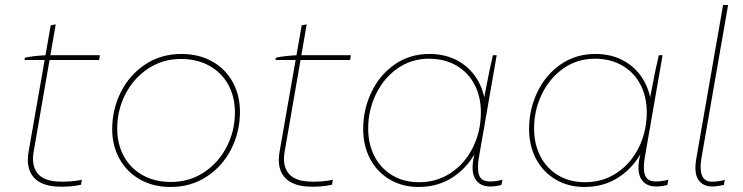

<svg xmlns="http://www.w3.org/2000/svg" viewBox="-20 -740 2960 765"><path d="M94 -136 182 -639 202 -643 114 -135Q105 -82 128 -51.5Q151 -21 205 -17Q227 -15 256.5 -17Q286 -19 306 -24L303 -4Q283 1 254.5 3Q226 5 201 3Q138 -2 110.5 -38Q83 -74 94 -136ZM170 -520H378L375 -501H78L79 -510Q94 -514 123 -517Q152 -520 170 -520Z M427 -226Q427 -304 461.5 -373Q496 -442 559 -483.5Q622 -525 702 -525Q772 -525 825 -495.5Q878 -466 907 -413.5Q936 -361 936 -294Q936 -214 901 -145.5Q866 -77 803 -36Q740 5 660 5Q591 5 538.5 -24.5Q486 -54 456.5 -106.5Q427 -159 427 -226ZM916 -292Q916 -354 889.5 -402.5Q863 -451 814 -478Q765 -505 701 -505Q628 -505 570 -466.5Q512 -428 479.5 -364.5Q447 -301 447 -228Q447 -166 473.5 -117.5Q500 -69 548.5 -42Q597 -15 661 -15Q735 -15 793 -53.5Q851 -92 883.5 -155.5Q916 -219 916 -292Z M1094 -136 1182 -639 1202 -643 1114 -135Q1105 -82 1128 -51.5Q1151 -21 1205 -17Q1227 -15 1256.5 -17Q1286 -19 1306 -24L1303 -4Q1283 1 1254.5 3Q1226 5 1201 3Q1138 -2 1110.5 -38Q1083 -74 1094 -136ZM1170 -520H1378L1375 -501H1078L1079 -510Q1094 -514 1123 -517Q1152 -520 1170 -520Z M1869 -119 1883 -178 1907 -339Q1911 -358 1914 -376Q1932 -472 1944 -520H1959L1889 -118Q1880 -70 1888.5 -43.5Q1897 -17 1932 -17Q1957 -17 1982 -24L1978 -3Q1954 3 1933 3Q1891 3 1873 -28Q1855 -59 1869 -119ZM1915 -297Q1915 -218 1882.5 -148.5Q1850 -79 1789 -37Q1728 5 1648 5Q1583 5 1532.5 -25Q1482 -55 1454.5 -107.5Q1427 -160 1427 -226Q1427 -304 1460 -373Q1493 -442 1553 -483.5Q1613 -525 1691 -525Q1758 -525 1808.5 -495.5Q1859 -466 1887 -414Q1915 -362 1915 -297ZM1447 -228Q1447 -166 1472 -117.5Q1497 -69 1543 -41.5Q1589 -14 1650 -14Q1721 -14 1777 -51.5Q1833 -89 1864.5 -153Q1896 -217 1896 -293Q1896 -354 1871 -402.5Q1846 -451 1799 -478.5Q1752 -506 1689 -506Q1619 -506 1564 -467.5Q1509 -429 1478 -365Q1447 -301 1447 -228Z M2530 -119 2544 -178 2568 -339Q2572 -358 2575 -376Q2593 -472 2605 -520H2620L2550 -118Q2541 -70 2549.5 -43.5Q2558 -17 2593 -17Q2618 -17 2643 -24L2639 -3Q2615 3 2594 3Q2552 3 2534 -28Q2516 -59 2530 -119ZM2576 -297Q2576 -218 2543.5 -148.5Q2511 -79 2450 -37Q2389 5 2309 5Q2244 5 2193.5 -25Q2143 -55 2115.5 -107.5Q2088 -160 2088 -226Q2088 -304 2121 -373Q2154 -442 2214 -483.5Q2274 -525 2352 -525Q2419 -525 2469.5 -495.5Q2520 -466 2548 -414Q2576 -362 2576 -297ZM2108 -228Q2108 -166 2133 -117.5Q2158 -69 2204 -41.5Q2250 -14 2311 -14Q2382 -14 2438 -51.5Q2494 -89 2525.5 -153Q2557 -217 2557 -293Q2557 -354 2532 -402.5Q2507 -451 2460 -478.5Q2413 -506 2350 -506Q2280 -506 2225 -467.5Q2170 -429 2139 -365Q2108 -301 2108 -228Z M2755 -112 2861 -720H2881L2775 -111Q2767 -66 2777 -41Q2787 -16 2817 -16Q2839 -16 2868 -23L2864 -3Q2836 3 2818 3Q2780 3 2762 -24.5Q2744 -52 2755 -112Z"/></svg>

Font: Fixel Italic Variable 20240409 Display Thin
Style: Italic
Weight: 100
Italic angle: -10°
Designer: AlfaBravo + MacPaw
Foundry: Kyrylo Tkachov, Marchela Mozhyna, Serhii Makarenko, Maria Weinstein, Zakhar Kryvoshyya
Version: Version 1.211;Glyphs 3.2 (3225)